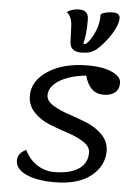

<svg xmlns="http://www.w3.org/2000/svg" viewBox="-60 -935 732 1006"><g transform="rotate(5 305.5 -431.5)"><path d="M344 -664Q289 -664 285 -711L281 -804Q278 -848 251 -869Q281 -888 314 -888Q339 -888 352 -876.5Q365 -865 365 -836Q365 -754 352 -711H366Q392 -735 411.5 -780.5Q431 -826 429 -870Q431 -877 450.5 -882.5Q470 -888 493 -888Q530 -888 530 -861Q530 -824 496 -772Q462 -720 422 -686Q421 -685 414.5 -681.5Q408 -678 406.5 -677Q405 -676 399 -673.5Q393 -671 390.5 -670Q388 -669 382 -667.5Q376 -666 371 -665.5Q366 -665 359 -664.5Q352 -664 344 -664ZM263 25Q173 25 116 -0.5Q59 -26 59 -72Q59 -110 103 -131Q127 -81 168.5 -54.5Q210 -28 258 -28Q340 -28 386 -58Q432 -88 432 -145Q432 -176 397.5 -199Q363 -222 313.5 -238Q264 -254 215 -273.5Q166 -293 131.5 -329Q97 -365 97 -416Q97 -494 178 -547Q259 -600 390 -600Q464 -600 513 -578.5Q562 -557 562 -523Q562 -489 540 -471.5Q518 -454 481 -454Q407 -454 382 -546Q291 -536 240 -503Q189 -470 189 -426Q189 -397 223.5 -375Q258 -353 307 -337Q356 -321 405 -301Q454 -281 488.5 -245.5Q523 -210 523 -160Q523 -83 456 -29Q389 25 263 25Z"/></g></svg>

Font: Lemonada Light
Style: Regular
Weight: 300
Designer: Mohamed Gaber (Arabic), Eduardo Tunni (Latin)
Foundry: Kief Type Foundry
Version: Version 4.004